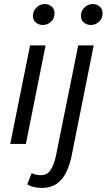

<svg xmlns="http://www.w3.org/2000/svg" viewBox="-20 -710 526 947"><path d="M30.5 0 128.3 -486H204.8L107.6 0ZM191 -586.8Q172 -586.8 157.2 -598.6Q142.4 -610.5 142.4 -631.7Q142.4 -656.3 160 -673.2Q177.6 -690.1 200.5 -690.1Q219.9 -690.1 234.5 -678Q249.1 -666 249.1 -643.9Q249.1 -619.4 232 -603.1Q215 -586.8 191 -586.8ZM187.9 216.8Q166.8 216.8 148.5 212.7Q130.2 208.6 114.5 199.1L136.2 144Q147.2 149.4 158.6 151.7Q169.9 154 182.9 154Q211.9 154 228.5 129.9Q245.1 105.8 255.1 62.3L365.8 -486H442.2L332.4 62.6Q323.1 107.3 305.3 142.2Q287.4 177.1 258.6 197Q229.9 216.8 187.9 216.8ZM427.9 -586.8Q408.9 -586.8 394.1 -598.6Q379.2 -610.5 379.2 -631.7Q379.2 -656.3 396.8 -673.2Q414.4 -690.1 437.3 -690.1Q456.7 -690.1 471.3 -678Q485.9 -666 485.9 -643.9Q485.9 -619.4 468.9 -603.1Q451.8 -586.8 427.9 -586.8Z"/></svg>

Font: Source Sans 3 VF
Style: Italic
Weight: 200
Italic angle: -11°
Designer: Paul D. Hunt
Foundry: Adobe Systems Incorporated
Version: Version 3.042;hotconv 1.0.118;makeotfexe 2.5.65603